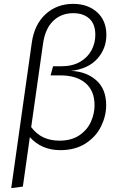

<svg xmlns="http://www.w3.org/2000/svg" viewBox="-20 -764 627 991"><path d="M144 -543Q157 -637 215 -690.5Q273 -744 358 -744Q433 -744 481 -701Q529 -658 529 -584Q529 -513 482.5 -461Q436 -409 347 -398Q425 -395 476.5 -350Q528 -305 528 -221Q528 -166 502 -112.5Q476 -59 422.5 -24Q369 11 291 11Q195 11 134 -56L98 199L38 207ZM468 -221Q468 -295 421.5 -335Q375 -375 290 -375H241L254 -422H297Q354 -422 393.5 -445Q433 -468 452.5 -505Q472 -542 472 -584Q472 -640 441 -668Q410 -696 358 -696Q296 -696 254.5 -656Q213 -616 202 -538L141 -108Q168 -72 204 -55Q240 -38 287 -38Q349 -38 390 -66Q431 -94 449.5 -136Q468 -178 468 -221Z"/></svg>

Font: FiraGO Light
Style: Italic
Weight: 300
Italic angle: -8°
Designer: bBox Type GmbH
Foundry: bBox Type GmbH
Version: Version 1.001